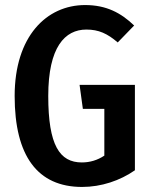

<svg xmlns="http://www.w3.org/2000/svg" viewBox="-20 -726 600 760"><path d="M317 -706C164 -706 38 -582 38 -346C38 -108 129 14 305 14C381 14 455 -11 514 -52V-390H295L308 -295H393V-110C366 -92 336 -83 304 -83C216 -83 171 -151 171 -346C171 -540 237 -609 322 -609C371 -609 405 -593 446 -558L511 -625C459 -675 401 -706 317 -706Z"/></svg>

Font: Fira Sans Condensed Medium
Style: Regular
Weight: 500
Width: 3
Designer: Carrois Corporate & Edenspiekermann AG
Foundry: Carrois Corporate GbR & Edenspiekermann AG
Version: Version 4.202;PS 004.202;hotconv 1.0.88;makeotf.lib2.5.64775